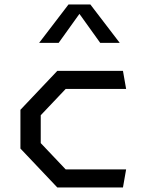

<svg xmlns="http://www.w3.org/2000/svg" viewBox="-20 -826 660 846"><path d="M70 -171.5V-342.2L232.5 -513.7H521.8L535.7 -434.2H269.5L159.5 -318.2V-195.5L269.5 -79.5H535.7L521.8 0H232.5ZM281.8 -806.2H378.2L507.5 -637.2H421.5L315 -785.8H345L238.5 -637.2H152.5Z"/></svg>

Font: Monaspace Krypton Var
Style: Regular
Weight: 400
Designer: Riley Cran and the Lettermatic Team
Version: Version 1.101 (Monaspace Krypton Var)